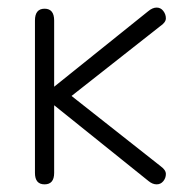

<svg xmlns="http://www.w3.org/2000/svg" viewBox="-20 -480 488 507"><path d="M404.3 -41Q418 -31.2 418 -20.5Q418 -9.8 411.1 -1.5Q404.3 6.8 393.6 6.8Q382.8 6.8 372.1 -2L123 -202.1V-23.4Q123 6.8 97.7 6.8Q72.3 6.8 72.3 -23.4V-425.8Q72.3 -457 97.7 -457Q123 -457 123 -425.8V-251L371.1 -450.2Q382.8 -460 393.6 -460Q404.3 -460 411.1 -451.2Q418 -442.4 418 -431.6Q418 -420.9 403.3 -411.1L168.9 -226.6Z"/></svg>

Font: Jura
Style: Book
Weight: 400
Version: Version 2.5